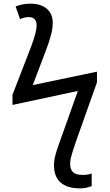

<svg xmlns="http://www.w3.org/2000/svg" viewBox="-20 -785 596 1045"><path d="M179.2 -648.9Q179.2 -669.4 168.2 -680.7Q157.2 -691.9 136.2 -691.9Q114.3 -691.9 88.9 -681.2L64.9 -750Q103.5 -765.1 146 -765.1Q201.7 -765.1 234.4 -737.5Q267.1 -710 267.1 -660.2Q267.1 -629.9 257.3 -593.5Q247.6 -557.1 229 -507.8L158.2 -321.8L507.8 -395V-336.9L392.1 -11.2Q369.6 55.7 365.7 73.5Q361.8 91.3 361.8 107.9Q361.8 137.2 377.7 152.1Q393.6 167 429.2 167Q459.5 167 479 159.2V228Q447.8 240.2 415 240.2Q346.2 240.2 310.1 208.5Q273.9 176.8 273.9 115.2Q273.9 87.9 281.5 59.3Q289.1 30.8 303.2 -7.8L403.8 -290L47.9 -213.9V-269Q113.8 -439 147 -525.1Q180.2 -611.3 179.2 -648.9Z"/></svg>

Font: NotoPenekeko
Style: Regular
Weight: 400
Designer: Monotype Design team
Foundry: Monotype Imaging Inc.
Version: Version 1.04